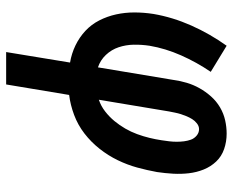

<svg xmlns="http://www.w3.org/2000/svg" viewBox="-88 -472 775 640"><g transform="rotate(90 300.0 -152.5)"><path d="M154 215 189 2Q159 -3 132 -16Q105 -29 83.5 -49Q62 -69 48.5 -95.5Q35 -122 28.5 -151.5Q22 -181 22 -212.5Q22 -244 27 -276Q38 -340 65.5 -402Q93 -464 133 -520L220 -467Q188 -420 165 -368Q142 -316 133 -263Q129 -236 129.5 -210Q130 -184 138 -160Q146 -136 163.5 -117.5Q181 -99 205 -91L247 -343Q250 -365 256.5 -387Q263 -409 274.5 -429.5Q286 -450 302 -468Q318 -486 338.5 -498Q359 -510 381.5 -515Q404 -520 426 -520Q453 -520 477.5 -511.5Q502 -503 519 -485Q536 -467 545.5 -443.5Q555 -420 558 -394Q561 -368 559.5 -341.5Q558 -315 554 -288Q548 -255 539 -222Q530 -189 514.5 -157Q499 -125 476.5 -96.5Q454 -68 425.5 -46Q397 -24 363.5 -11.5Q330 1 297 5L262 215ZM313 -94Q334 -101 352 -115Q370 -129 384 -146Q398 -163 409 -182Q420 -201 427.5 -221.5Q435 -242 440 -262.5Q445 -283 448 -303Q450 -316 451.5 -328.5Q453 -341 453 -353.5Q453 -366 451.5 -378Q450 -390 446 -401Q442 -412 432.5 -420Q423 -428 411 -428Q401 -428 392 -421Q383 -414 377.5 -405Q372 -396 368 -386.5Q364 -377 361 -367.5Q358 -358 356 -348Q354 -338 352 -328Z"/></g></svg>

Font: Iosevka SS04 SmBd Ex Obl
Style: Regular
Weight: 600
Width: 7
Italic angle: -9°
Monospace: yes
Designer: Belleve Invis
Foundry: Belleve Invis
Version: Version 19.0.0; ttfautohint (v1.8.4)